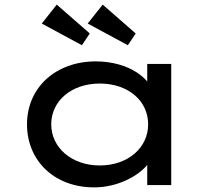

<svg xmlns="http://www.w3.org/2000/svg" viewBox="-20 -802 926 832"><path d="M568 -657 425 -782 360 -700 534 -606ZM369 -657 226 -782 161 -700 335 -606ZM388 10C486 10 575 -36 617 -86C617 -87 617 -87 618 -87V0H722V-525H618V-449C606 -463 591 -476 573 -488C529 -517 466 -536 395 -536C222 -536 97 -423 97 -263C97 -107 214 10 388 10ZM412 -85C290 -85 202 -163 202 -263C202 -365 290 -440 412 -440C536 -440 622 -365 622 -263C622 -163 536 -85 412 -85Z"/></svg>

Font: Lexend Peta
Style: Regular
Weight: 400
Designer: Bonnie Shaver-Troup, Thomas Jockin
Foundry: Lexend
Version: Version 1.007